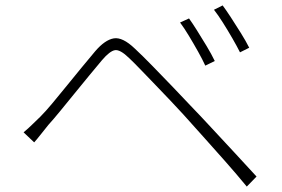

<svg xmlns="http://www.w3.org/2000/svg" viewBox="-20 -734 1040 708"><path d="M677 -666Q688 -651 706 -622.5Q724 -594 742 -564Q760 -534 772 -509L737 -492Q727 -514 710.5 -543.5Q694 -573 676.5 -602Q659 -631 644 -651ZM801 -714Q813 -698 831 -670.5Q849 -643 868 -612.5Q887 -582 899 -558L865 -541Q854 -563 837 -592.5Q820 -622 802 -650.5Q784 -679 769 -698ZM67 -246Q85 -261 98.5 -274.5Q112 -288 129 -304Q148 -323 173 -353Q198 -383 226 -417.5Q254 -452 281.5 -485.5Q309 -519 331 -545Q367 -587 399.5 -592.5Q432 -598 477 -555Q505 -529 542.5 -490.5Q580 -452 617.5 -413Q655 -374 683 -344Q717 -309 758.5 -264Q800 -219 844 -172Q888 -125 926 -83L890 -46Q853 -91 811.5 -138Q770 -185 730 -229.5Q690 -274 656 -312Q635 -335 607.5 -364Q580 -393 551.5 -422.5Q523 -452 498 -478Q473 -504 456 -520Q423 -552 404 -549Q385 -546 356 -512Q335 -487 309 -455.5Q283 -424 255 -389.5Q227 -355 202 -324.5Q177 -294 158 -273Q145 -257 130.5 -238.5Q116 -220 106 -209Z"/></svg>

Font: Noto Sans KR ExtraLight
Style: Regular
Weight: 250
Designer: Ryoko NISHIZUKA  (kana, bopomofo & ideographs); Paul D. Hunt (Latin, Greek & Cyrillic); Sandoll Communications , Soo-you
Foundry: Adobe
Version: Version 2.004-H2;hotconv 1.0.118;makeotfexe 2.5.65603